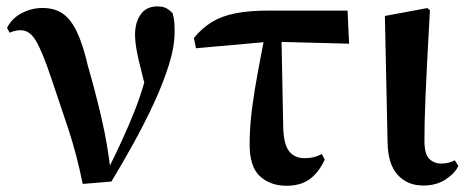

<svg xmlns="http://www.w3.org/2000/svg" viewBox="-20 -573 1485 609"><path d="M242.4 10.4Q223 -85.1 195.4 -167.9Q167.8 -250.6 142.4 -325.6Q114.6 -408.5 94.5 -442.8Q74.4 -477.1 46.3 -477.1Q26.9 -477.1 10.9 -469.1L2.2 -484.7Q18.4 -515.8 49.5 -531.7Q80.5 -547.7 114.9 -547.7Q152.3 -547.7 178 -530.5Q203.8 -513.4 223.4 -473.1Q243 -432.7 259.2 -362.4Q280.9 -288.2 301.6 -200Q322.3 -111.8 332.2 -18.2H314.1L321.6 -33.3Q347.1 -84.4 368.3 -130.6Q389.4 -176.8 407.1 -221.5Q424.8 -266.3 438.4 -313.9Q452 -361.6 462.6 -415.3L452.2 -256.3Q432.1 -330.2 420.2 -380.8Q408.3 -431.4 408.3 -462Q408.3 -502.5 426.5 -527.6Q444.6 -552.7 479 -552.7Q495.5 -552.7 506.3 -547.5Q517 -542.3 527.6 -530.7Q531.8 -516.3 532.8 -503Q533.8 -489.8 533.8 -471.2Q533.8 -425.1 515.8 -367.5Q497.9 -310 468.5 -246.5Q439.2 -183 403.8 -119Q368.5 -55.1 333.4 2.8Z M601.6 -419.9 594.9 -452.5Q621.1 -484.3 652.1 -503.2Q683.2 -522.2 726.8 -530.8Q770.3 -539.4 832.8 -539.4H1082.4L1087.3 -434.4L836.7 -441ZM888.7 16.2Q837.6 16.2 804.7 -13.8Q771.8 -43.7 771.8 -114.6Q771.8 -171.5 779.8 -231.4Q787.8 -291.4 798.9 -350Q809.9 -408.6 819.8 -459.8H872.7L878.4 -165.9Q880.4 -113.3 897.8 -92.3Q915.3 -71.3 945.5 -71.3Q961.8 -71.3 974.9 -74.4Q988 -77.6 1000.8 -84.6L1010 -66.6Q990.4 -24.9 961.7 -4.3Q933.1 16.2 888.7 16.2Z M1322.8 15.5Q1272.4 15.5 1241.6 -18.1Q1210.9 -51.7 1209.4 -119.2L1200.8 -522.4L1335.5 -547.4L1343.7 -540.7Q1338.3 -445.9 1334.9 -378.9Q1331.6 -311.9 1329.6 -265.3Q1327.6 -218.6 1326.9 -185.7Q1326.3 -152.8 1326.3 -126.4Q1326.3 -84 1341.6 -69.1Q1356.9 -54.2 1379.5 -54.2Q1393.7 -54.2 1404 -57.2Q1414.3 -60.2 1422.8 -64.5L1433.7 -46.8Q1424 -24.2 1394.4 -4.4Q1364.8 15.5 1322.8 15.5Z"/></svg>

Font: Noto Serif TC
Style: Regular
Weight: 200
Designer: Ryoko NISHIZUKA 西塚涼子 (kana & ideographs); Frank Grießhammer (Latin, Greek & Cyrillic); Wenlong ZHANG 张文龙 (bopomofo); San
Foundry: Adobe
Version: Version 2.001;hotconv 1.1.0;makeotfexe 2.6.0